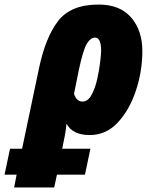

<svg xmlns="http://www.w3.org/2000/svg" viewBox="-114 -583 685 843"><path d="M211 -171 232 -275Q251 -365 267.5 -391.5Q284 -418 303 -418Q330 -418 330 -360Q330 -348 326 -312.5Q322 -277 313 -236.5Q304 -196 288 -166.5Q272 -137 248 -137Q222 -137 211 -171ZM259 184 283 70H159Q165 42 170.5 13.5Q176 -15 178 -40Q205 10 280 10Q352 10 403.5 -45.5Q455 -101 483 -186Q511 -271 511 -359Q511 -449 462 -506Q413 -563 319 -563Q196 -563 140.5 -490Q85 -417 57 -282L-17 70H-70L-94 184H-41L-52 240H124L136 184Z"/></svg>

Font: Noto Sans Display SemiCondensed Black
Style: Italic
Weight: 900
Width: 4
Designer: Monotype Design team
Foundry: Monotype Imaging Inc.
Version: 1.000